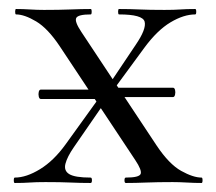

<svg xmlns="http://www.w3.org/2000/svg" viewBox="-20 -406 479 426"><path d="M221.8 -211.4H363.6Q367.2 -211.4 368.4 -206.4Q369.6 -201.4 368.4 -196Q367.2 -190.6 363.6 -190.6H221.8ZM221.8 -186.4H70.6Q67.2 -186.4 66 -191.8Q64.8 -197.2 66 -202.2Q67.2 -207.2 70.6 -207.2H221.8ZM259.2 0Q256.2 0 256.2 -6Q256.2 -12 259.2 -12Q288.6 -12 292 -20Q295.4 -28 280 -51L112.8 -303Q86.2 -343 60.2 -358.5Q34.2 -374 15.6 -374Q13.6 -374 13.6 -380Q13.6 -386 15.6 -386Q30.6 -386 46.6 -385Q62.6 -384 77.6 -384Q111.2 -384 136 -385Q160.8 -386 181.4 -386Q183.4 -386 183.4 -380Q183.4 -374 181.4 -374Q153.4 -374 149.2 -366.2Q145 -358.4 160.6 -335L327.6 -83Q355.2 -41.8 381.9 -26.9Q408.6 -12 427.2 -12Q429.4 -12 429.4 -6Q429.4 0 427.2 0Q411.8 0 394.7 -1Q377.6 -2 363 -2Q329.4 -2 304.6 -1Q279.8 0 259.2 0ZM12.8 0Q10.6 0 10.6 -6Q10.6 -12 12.8 -12Q38.4 -12 68.9 -30.7Q99.4 -49.4 125.6 -85.8L206 -197.4L218.4 -187.4L144 -79.6Q129.2 -58.2 125.2 -42.7Q121.2 -27.2 133.8 -19.6Q146.4 -12 181 -12Q184 -12 184 -6Q184 0 181 0Q158 0 136.5 -1Q115 -2 81 -2Q59.2 -2 45.8 -1Q32.4 0 12.8 0ZM221.4 -192.6 211.4 -202.6 281 -306.4Q305.2 -341.8 300.9 -357.9Q296.6 -374 244 -374Q242 -374 242 -380Q242 -386 244 -386Q268 -386 289.5 -385Q311 -384 345 -384Q366.8 -384 380.2 -385Q393.6 -386 413.2 -386Q415.4 -386 415.4 -380Q415.4 -374 413.2 -374Q387.8 -374 358.4 -356.5Q329 -339 300.4 -300.2Z"/></svg>

Font: Cormorant Garamond Light
Style: Regular
Weight: 300
Designer: Christian Thalmann (Catharsis Fonts)
Foundry: Catharsis Fonts
Version: Version 4.001